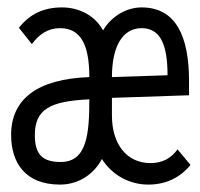

<svg xmlns="http://www.w3.org/2000/svg" viewBox="-20 -487 540 518"><path d="M142 11C190 11 232 -15 255 -58C282 -15 329 11 380 11C427 11 465 -7 494 -42L459 -84C441 -59 417 -47 386 -47C322 -47 282 -98 282 -175V-223L490 -230V-268C490 -392 453 -467 362 -467C322 -467 281 -444 258 -405C237 -444 195 -467 147 -467C98 -467 60 -449 31 -412L66 -368C87 -397 112 -411 142 -411C198 -411 221 -366 221 -279C81 -274 10 -220 10 -123C10 -48 48 11 142 11ZM282 -279C282 -364 312 -411 362 -411C412 -411 432 -368 432 -284ZM144 -50C99 -50 74 -66 74 -122C74 -192 114 -214 221 -219C221 -127 215 -50 144 -50Z"/></svg>

Font: Inconsolata Thin
Style: Regular
Weight: 100
Monospace: yes
Designer: Raph Levien, Cyreal, Brenton Simpson
Foundry: Raph Levien, Cyreal, Google
Version: Version 3.100